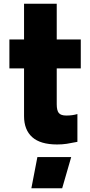

<svg xmlns="http://www.w3.org/2000/svg" viewBox="-20 -756 480 1022"><path d="M30 0ZM282 -392V-201Q282 -168 293 -154.5Q304 -141 333 -141Q366 -141 392 -149V-1Q358 6 334.5 9.5Q311 13 284 13Q195 13 151.5 -26Q108 -65 108 -138V-392H30V-546H108V-736H282V-546H410V-392ZM179 80H359L311 246H147Z"/></svg>

Font: Biryani Heavy
Style: Regular
Weight: 900
Designer: Dan Reynolds and Mathieu Réguer
Foundry: Dan Reynolds and Mathieu Réguer
Version: Version 1.003; ttfautohint (v1.1) -l 5 -r 5 -G 72 -x 0 -D la